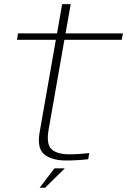

<svg xmlns="http://www.w3.org/2000/svg" viewBox="-20 -746 606 899"><path d="M290 5.5Q224 5.5 188 -22.5Q152 -50.5 166 -129.5L241.5 -559.5H59.5L64.5 -589.5H247L271 -726.5H311L287 -589.5H555.5L550 -559.5H281.5L208 -141Q195.5 -71.5 221.2 -47.5Q247 -23.5 304.5 -23.5Q349.5 -23.5 398 -29.5L393 -0.5Q340.5 5.5 290 5.5ZM165.7 132.9 235.2 42.1H283.6L191.3 132.9Z"/></svg>

Font: Anybody ExtraExpanded ExtraLight
Style: Italic
Weight: 200
Width: 8
Italic angle: -10°
Designer: Tyler Finck
Foundry: Etcetera Type Company
Version: Version 1.010; ttfautohint (v1.8.3) -l 8 -r 50 -G 200 -x 14 